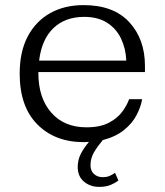

<svg xmlns="http://www.w3.org/2000/svg" viewBox="-20 -544 647 751"><path d="M308 12Q195 12 126 -57.5Q57 -127 57 -256Q57 -342 88.5 -401.5Q120 -461 176 -492.5Q232 -524 307 -524Q424 -524 485.5 -457.5Q547 -391 547 -286V-262H130V-259Q130 -161 180.5 -103.5Q231 -46 318 -46Q372 -46 406 -64Q440 -82 458.5 -107.5Q477 -133 485 -156H536Q531 -126 514 -93.5Q497 -61 464.5 -35Q432 -9 382 4Q361 29 347.5 52Q334 75 334 103Q334 124 347.5 136.5Q361 149 382 149Q396 149 406.5 145Q417 141 430 132L443 162Q432 171 413.5 179Q395 187 368 187Q333 187 308.5 166.5Q284 146 284 109Q284 81 296.5 57Q309 33 328 11Q318 12 308 12ZM474 -307Q472 -354 453.5 -393Q435 -432 399 -455Q363 -478 309 -478Q235 -478 189 -434Q143 -390 133 -307Z"/></svg>

Font: Montagu Slab 16pt Light
Style: Regular
Weight: 300
Designer: Florian Karsten
Foundry: Florian Karsten
Version: Version 1.000; ttfautohint (v1.8.3)